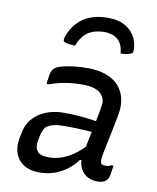

<svg xmlns="http://www.w3.org/2000/svg" viewBox="-89 -874 779 953"><g transform="rotate(10 300.0 -397.5)"><path d="M512 -343Q506 -310 500.5 -282.5Q495 -255 490 -231Q485 -207 480 -183.5Q475 -160 470 -134Q467 -118 467 -107Q467 -96 470 -86Q474 -83 480 -81.5Q486 -80 493 -80Q501 -80 508 -82Q515 -84 521 -87H532Q530 -76 528.5 -65Q527 -54 525 -42Q523 -29 518 -20Q513 -11 505 -6Q498 -1 488 1.5Q478 4 465 4Q441 4 421.5 -5Q402 -14 389.5 -30.5Q377 -47 372.5 -69Q368 -91 373 -117Q379 -152 387 -188Q395 -224 401 -256Q406 -282 410.5 -303.5Q415 -325 418.5 -345Q422 -365 424 -387Q421 -412 407.5 -427Q394 -442 370 -449.5Q346 -457 309 -457Q276 -457 247.5 -453.5Q219 -450 194 -444Q169 -438 145 -429H134Q135 -442 137 -454Q139 -466 141 -480Q143 -489 147 -497Q151 -505 157 -510Q166 -519 189.5 -526Q213 -533 247.5 -537.5Q282 -542 321 -542Q374 -542 413.5 -528Q453 -514 477.5 -487.5Q502 -461 511 -424.5Q520 -388 512 -343ZM141 -144Q135 -109 150 -90.5Q165 -72 207 -72Q237 -72 268.5 -82Q300 -92 332 -114.5Q364 -137 397 -173L388 -85L363 -87Q343 -59 315 -37.5Q287 -16 251.5 -3Q216 10 175 10Q128 10 97 -9Q66 -28 53.5 -61.5Q41 -95 48 -139L54 -166Q59 -198 75 -223Q91 -248 116 -266Q141 -284 173.5 -293.5Q206 -303 246 -303Q282 -303 316.5 -300.5Q351 -298 379.5 -294Q408 -290 427 -286Q434 -284 436 -276.5Q438 -269 437.5 -257Q437 -245 433 -230Q403 -233 375.5 -235Q348 -237 319 -238Q290 -239 257 -239Q226 -239 204 -233.5Q182 -228 166 -216Q158 -206 153 -193.5Q148 -181 145 -165ZM369 -733Q320 -731 289.5 -710Q259 -689 240 -641Q226 -641 213 -642.5Q200 -644 189 -648Q182 -650 180.5 -656.5Q179 -663 183 -676Q198 -718 225 -747Q252 -776 289.5 -790.5Q327 -805 372 -805H382Q428 -805 460.5 -788Q493 -771 511.5 -741.5Q530 -712 531 -674Q532 -663 529 -657Q526 -651 517 -649Q506 -645 495 -643.5Q484 -642 470 -641Q466 -687 442 -709.5Q418 -732 369 -733Z"/></g></svg>

Font: Rec Mono Semicasual
Style: Italic
Weight: 400
Italic angle: -10°
Version: Version 1.085; ttfautohint (v1.8.4.7-5d5b)